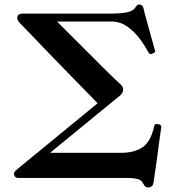

<svg xmlns="http://www.w3.org/2000/svg" viewBox="-20 -786 778 848"><path d="M637 42Q630 42 624 39Q618 36 612 24Q605 9 587 4.5Q569 0 546 0H60Q48 0 43 -12Q38 -24 51 -34Q51 -34 56 -38.5Q61 -43 79.5 -58Q98 -73 137 -105Q176 -137 242.5 -191.5Q309 -246 411 -330Q317 -426 254.5 -490.5Q192 -555 154.5 -594Q117 -633 98 -653Q79 -673 72.5 -679.5Q66 -686 66 -686Q53 -700 57 -713Q61 -726 81 -726H471Q510 -726 537 -731Q564 -736 574 -748Q580 -756 584 -761Q588 -766 594 -766Q610 -766 613 -752Q614 -746 619.5 -725.5Q625 -705 632.5 -678Q640 -651 647 -625.5Q654 -600 659 -583Q664 -566 664 -565Q668 -558 663 -554.5Q658 -551 650 -548Q644 -546 640 -549.5Q636 -553 634 -557Q619 -586 595.5 -617Q572 -648 541 -669.5Q510 -691 471 -691H232Q308 -615 358.5 -564.5Q409 -514 439.5 -483.5Q470 -453 486 -438Q502 -423 507 -418.5Q512 -414 512 -414Q526 -401 523.5 -386Q521 -371 504 -359Q504 -359 498.5 -354.5Q493 -350 476.5 -336.5Q460 -323 427 -296Q394 -269 339 -224Q284 -179 201 -111H514Q573 -111 609.5 -135.5Q646 -160 661 -229Q664 -242 680 -237Q694 -236 692 -223Q689 -205 684.5 -169.5Q680 -134 674.5 -94.5Q669 -55 664.5 -23Q660 9 658 20Q656 33 649 37.5Q642 42 637 42Z"/></svg>

Font: Zen Antique Soft
Style: Regular
Weight: 400
Designer: Yoshimichi Ohira
Foundry: Positype
Version: Version 1.001